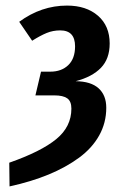

<svg xmlns="http://www.w3.org/2000/svg" viewBox="-20 -563 446 688"><path d="M220.2 -543Q289.1 -543 331.1 -506.6Q373 -470.2 373 -407.2Q373 -352.5 341.8 -320.1Q310.5 -287.6 251 -272Q305.7 -271.5 333.3 -246.6Q360.8 -221.7 360.8 -176.8Q360.8 -123 335.4 -77.6Q310.1 -32.2 263.2 2.2Q216.3 36.6 154.3 62.3Q92.3 87.9 14.2 105L13.2 20Q127.4 -20 181.6 -64.5Q235.8 -108.9 235.8 -173.8Q235.8 -200.2 220.9 -210.7Q206.1 -221.2 174.8 -221.2H106.9L127 -306.2H160.2Q200.2 -306.2 224.6 -329.6Q249 -353 249 -397Q249 -454.1 195.8 -454.1Q169.9 -454.1 147.2 -444.8Q124.5 -435.5 95.2 -417L48.8 -484.9Q127.9 -543 220.2 -543Z"/></svg>

Font: Fira Sans Compressed Medium
Style: Italic
Weight: 500
Width: 3
Italic angle: -8°
Designer: Carrois Corporate & Edenspiekermann AG
Foundry: Carrois Corporate GbR & Edenspiekermann AG
Version: Version 4.203;PS 004.203;hotconv 1.0.88;makeotf.lib2.5.64775